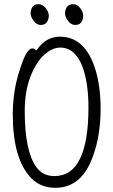

<svg xmlns="http://www.w3.org/2000/svg" viewBox="-20 -883 540 916"><path d="M244 13Q175 13 130 -32Q41 -123 41 -337Q41 -452 75 -552Q106 -652 134 -652Q145 -652 153 -642L157 -647Q200 -708 266 -708Q390 -708 438 -542Q460 -463 460 -363Q460 -211 407 -98Q352 13 244 13ZM240 -43Q402 -43 402 -371Q402 -488 373 -566Q338 -656 267 -656Q230 -656 191.5 -622Q153 -588 125.5 -518Q98 -448 98 -353Q98 -161 154 -85Q184 -43 240 -43ZM174 -764Q155 -764 140.5 -783.5Q126 -803 126 -820Q128 -863 165 -863Q183 -863 198 -844.5Q213 -826 213 -806Q209 -764 174 -764ZM213 -806ZM339 -764Q319 -764 304.5 -783.5Q290 -803 290 -820Q293 -863 330 -863Q348 -863 362.5 -844.5Q377 -826 377 -806Q374 -764 339 -764ZM290 -820ZM377 -806Z"/></svg>

Font: LXGW WenKai Mono TC Light
Style: Regular
Weight: 300
Designer: LXGW / Fontworks Inc.
Foundry: LXGW / Fontworks Inc.
Version: Version 1.330